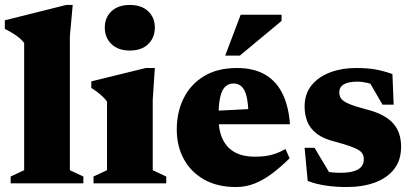

<svg xmlns="http://www.w3.org/2000/svg" viewBox="-28 -740 1666 775"><path d="M254 -53 308.5 -27.5V0H15V-27.5L69.5 -53V-567Q61.5 -577 50.8 -586.2Q40 -595.5 25.5 -604.5Q11 -613.5 -8.5 -623.5V-658L239 -720H265.5L254 -593.5Z M496 -536Q449 -536 422 -562Q395 -588 395 -629Q395 -669 422 -694.5Q449 -720 496 -720Q543.5 -720 570.2 -694.5Q597 -669 597 -629Q597 -588 570.2 -562Q543.5 -536 496 -536ZM597 -465.5 588.5 -337.5V-53L643 -27.5V0H349.5V-27.5L404 -53V-330Q396.5 -340.5 386.5 -350Q376.5 -359.5 365 -368.2Q353.5 -377 340.5 -385V-411.5L560.5 -465.5Z M928.5 -465.5Q996 -465.5 1041.5 -439.2Q1087 -413 1112 -362.5Q1137 -312 1142.5 -238.5H807V-291L1051.5 -303.5L975 -271.5Q974.5 -319 968 -347.8Q961.5 -376.5 948.2 -389.8Q935 -403 914.5 -403Q897.5 -403 883.8 -392.5Q870 -382 862 -352.8Q854 -323.5 854 -266.5Q854 -212.5 871.2 -177.2Q888.5 -142 921 -124.8Q953.5 -107.5 999 -107.5Q1023.5 -107.5 1044 -110.2Q1064.5 -113 1084 -119.8Q1103.5 -126.5 1124.5 -138.5L1141 -101Q1107.5 -68 1073 -41.5Q1038.5 -15 1001.8 0Q965 15 924.5 15Q850 15 796.5 -15Q743 -45 714.2 -97.5Q685.5 -150 685.5 -217.5Q685.5 -286.5 713 -342.8Q740.5 -399 794.8 -432.2Q849 -465.5 928.5 -465.5ZM881 -515.5 943.5 -680.5H1108.5V-655.5L940 -515.5Z M1408.5 -465.5Q1456 -465.5 1488.8 -459.5Q1521.5 -453.5 1556 -441L1561 -317.5H1516L1447 -436.5L1495.5 -390.5Q1475.5 -400.5 1454.2 -405.5Q1433 -410.5 1416 -410.5Q1378 -410.5 1359.8 -399.5Q1341.5 -388.5 1341.5 -367.5Q1341.5 -353.5 1348.5 -342.8Q1355.5 -332 1379 -321.5Q1402.5 -311 1452.5 -298Q1490 -288.5 1516.2 -274.5Q1542.5 -260.5 1559 -242Q1575.5 -223.5 1583.2 -200Q1591 -176.5 1591 -148Q1591 -93.5 1563 -57.5Q1535 -21.5 1485.2 -3.2Q1435.5 15 1369.5 15Q1326 15 1285.5 8.8Q1245 2.5 1214 -9.5L1201.5 -143.5H1241.5L1320.5 -11.5L1244.5 -58Q1261 -52.5 1278.8 -49Q1296.5 -45.5 1314.2 -44Q1332 -42.5 1348 -42.5Q1392.5 -42.5 1416.5 -55.8Q1440.5 -69 1440.5 -97.5Q1440.5 -109 1435.8 -118.2Q1431 -127.5 1418.5 -135Q1406 -142.5 1383.2 -150.5Q1360.5 -158.5 1324.5 -168Q1276.5 -180 1249.8 -201Q1223 -222 1212.2 -250Q1201.5 -278 1201.5 -310Q1201.5 -361 1229.5 -395.5Q1257.5 -430 1304.5 -447.8Q1351.5 -465.5 1408.5 -465.5Z"/></svg>

Font: Newsreader 16pt 16pt ExtraBold
Style: Regular
Weight: 800
Version: Version 1.003